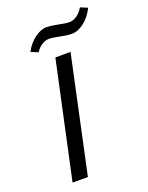

<svg xmlns="http://www.w3.org/2000/svg" viewBox="-159 -943 786 1023"><g transform="rotate(-20 233.5 -432.0)"><path d="M212 -658H298L157 0H70ZM97 -731Q119 -773 154.5 -799.5Q190 -826 224 -826Q242 -826 284 -818Q324 -809 348 -809Q370 -809 391.5 -824.5Q413 -840 426 -864L467 -847Q443 -800 408 -773Q373 -746 338 -746Q318 -746 296.5 -750Q275 -754 270 -755Q232 -763 215 -763Q193 -763 172 -749.5Q151 -736 138 -714Z"/></g></svg>

Font: Ysabeau Medium
Style: Italic
Weight: 500
Italic angle: -12°
Designer: Christian Thalmann (Catharsis Fonts)
Version: Version 0.003